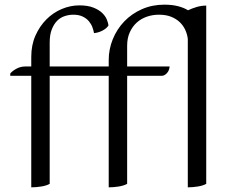

<svg xmlns="http://www.w3.org/2000/svg" viewBox="-20 -796 999 823"><path d="M24 -481Q33 -492 50.5 -501.5Q68 -511 88 -511H114V-552Q114 -603 132 -643.5Q150 -684 179 -713Q208 -742 245 -757.5Q282 -773 320 -773Q356 -773 380 -763.5Q404 -754 418 -740.5Q432 -727 438 -712Q444 -697 445 -687Q438 -675 420.5 -665.5Q403 -656 383 -654Q381 -666 376 -679.5Q371 -693 361 -705Q351 -717 334.5 -725Q318 -733 294 -733Q276 -733 257.5 -727Q239 -721 225 -707Q211 -693 202 -670Q193 -647 193 -614V-511H446V-539Q446 -585 463.5 -628Q481 -671 512.5 -704Q544 -737 588 -756.5Q632 -776 684 -776Q718 -776 743 -769.5Q768 -763 786 -752Q803 -760 823 -766Q843 -772 864 -772V-8Q850 0 827.5 3.5Q805 7 785 7V-629Q783 -648 774.5 -667Q766 -686 751 -700.5Q736 -715 714 -724Q692 -733 661 -733Q634 -733 609.5 -724.5Q585 -716 566.5 -699.5Q548 -683 536.5 -658Q525 -633 525 -600V-511H707Q706 -494 695.5 -482.5Q685 -471 673 -471H525V-8Q511 0 488.5 3.5Q466 7 446 7V-471H193V-8Q179 0 156.5 3.5Q134 7 114 7V-471H24Z"/></svg>

Font: Gotu
Style: Regular
Weight: 400
Designer: Sarang Kulkarni & Kailash Malviya
Foundry: Ek Type
Version: Version 2.320;hotconv 1.0.109;makeotfexe 2.5.65596; ttfautoh